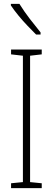

<svg xmlns="http://www.w3.org/2000/svg" viewBox="-20 -969 272 989"><path d="M195 0H37V-25L98 -31V-682L37 -689V-714H195V-689L135 -682V-31L195 -25ZM80 -949Q105 -909 133.5 -872Q162 -835 189 -802V-791H166Q147 -810 122.5 -835.5Q98 -861 75 -889Q52 -917 36 -941V-949Z"/></svg>

Font: Noto Sans Arabic UI XCn XLt
Style: Regular
Weight: 200
Width: 2
Designer: Monotype Design Team, Nadine Chahine and Nizar Qandah
Foundry: Monotype Imaging Inc.
Version: Version 2.010; ttfautohint (v1.8.4.7-5d5b)